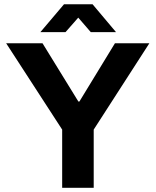

<svg xmlns="http://www.w3.org/2000/svg" viewBox="-20 -892 739 912"><path d="M275.3 0V-276.4L9.3 -686.4H182L352.3 -409.7H357.1L525.9 -686.4H689.4L425.1 -276.4V0ZM171.9 -739.5 284 -871.7H419.7L531 -739.5H411.1L323.4 -841L379.8 -840.2L291.3 -739.5Z"/></svg>

Font: Archivo Variable SemiBold
Style: Regular
Weight: 600
Designer: Hector Gatti
Foundry: Omnibus-Type
Version: Version 2.001